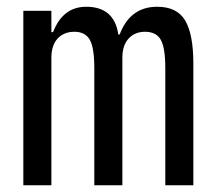

<svg xmlns="http://www.w3.org/2000/svg" viewBox="-20 -548 640 568"><path d="M132 0H49V-516H132V-453H137Q166 -528 235 -528Q318 -528 330 -446H334Q365 -528 445 -528Q504 -528 528 -487Q552 -446 552 -360V0H469V-347Q469 -407 455.5 -430.5Q442 -454 409 -454Q379 -454 360.5 -434Q342 -414 342 -377V0H259V-347Q259 -407 245.5 -430.5Q232 -454 200 -454Q169 -454 150.5 -434Q132 -414 132 -377Z"/></svg>

Font: IBM Plex Mono Text
Style: Regular
Weight: 450
Designer: Mike Abbink, Paul van der Laan, Pieter van Rosmalen
Foundry: Bold Monday
Version: Version 2.000